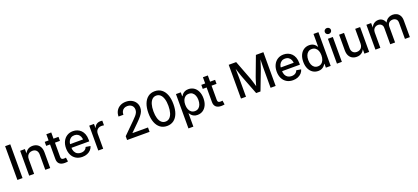

<svg xmlns="http://www.w3.org/2000/svg" viewBox="71 -2215 8456 3887"><g transform="rotate(-20 4299.0 -272.0)"><path d="M186.5 -727.5V0H75.7V-727.5Z M435.5 -314.5V0H329.6V-535.6H431.6L432.6 -403.8H417Q441.4 -476.1 486.6 -510Q531.7 -543.9 596.2 -543.9Q650.9 -543.9 692.9 -520.5Q734.9 -497.1 758.5 -451.4Q782.2 -405.8 782.2 -338.4V0H676.3V-325.2Q676.3 -385.3 646 -418Q615.7 -450.7 562 -450.7Q525.9 -450.7 497.3 -435.3Q468.8 -419.9 452.1 -389.6Q435.5 -359.4 435.5 -314.5Z M1155.8 -535.6V-449.2H858.9V-535.6ZM942.4 -669.4H1048.3V-144Q1048.3 -112.3 1061.5 -98.4Q1074.7 -84.5 1106 -84.5Q1115.7 -84.5 1129.4 -85.7Q1143.1 -86.9 1153.3 -88.4L1166 -2.4Q1149.9 1.5 1130.9 3.2Q1111.8 4.9 1094.2 4.9Q1020 4.9 981.2 -30.8Q942.4 -66.4 942.4 -133.8Z M1475.1 11.7Q1396 11.7 1338.6 -23.2Q1281.2 -58.1 1250.5 -120.4Q1219.7 -182.6 1219.7 -265.1Q1219.7 -347.2 1250.5 -410.2Q1281.2 -473.1 1337.2 -508.8Q1393.1 -544.4 1466.8 -544.4Q1516.6 -544.4 1560.3 -527.6Q1604 -510.7 1637.7 -477.1Q1671.4 -443.4 1690.7 -392.1Q1710 -340.8 1710 -271.5V-236.8H1274.9V-316.4H1654.8L1606.4 -290.5Q1606.4 -340.3 1590.3 -377.4Q1574.2 -414.6 1543.2 -435.5Q1512.2 -456.5 1467.8 -456.5Q1422.9 -456.5 1391.1 -435.3Q1359.4 -414.1 1342.3 -378.4Q1325.2 -342.8 1325.2 -298.3V-247.6Q1325.2 -193.8 1343.8 -155.3Q1362.3 -116.7 1396.2 -96.7Q1430.2 -76.7 1476.1 -76.7Q1507.3 -76.7 1532.5 -85.7Q1557.6 -94.7 1575.2 -112.5Q1592.8 -130.4 1601.6 -155.8L1701.7 -139.6Q1689.9 -94.7 1658.4 -60.8Q1627 -26.9 1580.3 -7.6Q1533.7 11.7 1475.1 11.7Z M1817.9 0V-535.6H1920.4V-449.7H1924.8Q1939.5 -493.2 1974.9 -518.1Q2010.3 -543 2058.6 -543Q2069.3 -543 2081.5 -542.2Q2093.8 -541.5 2101.1 -540.5V-439.9Q2095.2 -441.9 2079.1 -443.6Q2063 -445.3 2045.4 -445.3Q2011.2 -445.3 1983.4 -430.4Q1955.6 -415.5 1939.7 -388.2Q1923.8 -360.8 1923.8 -322.8V0Z M2439 0V-82L2690.4 -330.6Q2730 -369.6 2756.3 -400.1Q2782.7 -430.7 2795.9 -459.5Q2809.1 -488.3 2809.1 -521.5Q2809.1 -559.6 2792.2 -587.4Q2775.4 -615.2 2745.8 -630.1Q2716.3 -645 2677.2 -645Q2635.7 -645 2605.7 -627.9Q2575.7 -610.8 2559.6 -579.8Q2543.5 -548.8 2543.5 -505.9H2438.5Q2438.5 -575.7 2469 -627.7Q2499.5 -679.7 2553.7 -708.7Q2607.9 -737.8 2678.7 -737.8Q2748 -737.8 2801 -710.4Q2854 -683.1 2884.3 -635.3Q2914.6 -587.4 2914.6 -525.9Q2914.6 -482.9 2898.7 -443.8Q2882.8 -404.8 2846.2 -359.1Q2809.6 -313.5 2747.1 -252.4L2590.8 -98.1V-94.2H2923.3V0Z M3299.8 10.3Q3215.3 10.3 3155 -34.4Q3094.7 -79.1 3062.5 -162.6Q3030.3 -246.1 3030.3 -363.3Q3030.3 -480.5 3062.7 -564.2Q3095.2 -647.9 3155.3 -692.9Q3215.3 -737.8 3299.8 -737.8Q3384.3 -737.8 3444.6 -692.9Q3504.9 -647.9 3537.1 -564.2Q3569.3 -480.5 3569.3 -363.3Q3569.3 -246.1 3537.4 -162.6Q3505.4 -79.1 3445.1 -34.4Q3384.8 10.3 3299.8 10.3ZM3299.8 -84Q3351.1 -84 3387.2 -117.2Q3423.3 -150.4 3442.6 -212.9Q3461.9 -275.4 3461.9 -363.3Q3461.9 -451.7 3442.6 -514.4Q3423.3 -577.1 3387.2 -610.6Q3351.1 -644 3299.8 -644Q3248.5 -644 3212.4 -610.6Q3176.3 -577.1 3157.2 -514.4Q3138.2 -451.7 3138.2 -363.3Q3138.2 -275.4 3157.2 -212.9Q3176.3 -150.4 3212.4 -117.2Q3248.5 -84 3299.8 -84Z M3686.5 204.1V-535.6H3790V-451.7H3796.4Q3808.1 -472.7 3827.9 -493.9Q3847.7 -515.1 3878.7 -529.5Q3909.7 -543.9 3954.6 -543.9Q4021 -543.9 4071.8 -510.5Q4122.6 -477.1 4151.9 -414.8Q4181.2 -352.5 4181.2 -267.1Q4181.2 -181.6 4152.3 -119.4Q4123.5 -57.1 4072.5 -23.2Q4021.5 10.7 3954.6 10.7Q3910.6 10.7 3879.9 -3.9Q3849.1 -18.6 3829.1 -40Q3809.1 -61.5 3796.9 -83H3792.5V204.1ZM3931.6 -80.1Q3977.1 -80.1 4008.5 -103.8Q4040 -127.4 4056.6 -169.9Q4073.2 -212.4 4073.2 -267.6Q4073.2 -322.8 4056.6 -364.5Q4040 -406.2 4008.5 -429.7Q3977.1 -453.1 3931.6 -453.1Q3886.2 -453.1 3854.5 -429.9Q3822.8 -406.7 3805.9 -365.2Q3789.1 -323.7 3789.1 -267.6Q3789.1 -211.9 3805.9 -169.7Q3822.8 -127.4 3854.7 -103.8Q3886.7 -80.1 3931.6 -80.1Z M4529.3 -535.6V-449.2H4232.4V-535.6ZM4315.9 -669.4H4421.9V-144Q4421.9 -112.3 4435.1 -98.4Q4448.2 -84.5 4479.5 -84.5Q4489.3 -84.5 4502.9 -85.7Q4516.6 -86.9 4526.9 -88.4L4539.6 -2.4Q4523.4 1.5 4504.4 3.2Q4485.4 4.9 4467.8 4.9Q4393.6 4.9 4354.7 -30.8Q4315.9 -66.4 4315.9 -133.8Z M4892.6 0V-727.5H5053.2L5213.4 -307.1Q5219.7 -289.1 5228.5 -261.2Q5237.3 -233.4 5246.8 -201.7Q5256.3 -169.9 5264.9 -139.9Q5273.4 -109.9 5279.3 -86.9H5254.9Q5260.7 -108.9 5269.3 -138.7Q5277.8 -168.5 5287.1 -200.4Q5296.4 -232.4 5305.4 -260.5Q5314.5 -288.6 5320.8 -307.1L5478.5 -727.5H5639.6V0H5530.3V-393.1Q5530.3 -416.5 5530.5 -446.8Q5530.8 -477.1 5531.7 -511Q5532.7 -544.9 5533.4 -579.3Q5534.2 -613.8 5534.7 -646H5544.9Q5534.7 -609.9 5522.9 -573.2Q5511.2 -536.6 5500.2 -502.4Q5489.3 -468.3 5479.7 -440.2Q5470.2 -412.1 5462.9 -393.1L5312.5 0H5219.2L5067.4 -393.1Q5060.1 -411.6 5050.5 -439.5Q5041 -467.3 5030 -501Q5019 -534.7 5007.1 -571.8Q4995.1 -608.9 4982.9 -646H4995.6Q4996.6 -615.7 4997.3 -581.8Q4998 -547.9 4998.8 -513.4Q4999.5 -479 5000 -448Q5000.5 -417 5000.5 -393.1V0Z M6013.2 11.7Q5934.1 11.7 5876.7 -23.2Q5819.3 -58.1 5788.6 -120.4Q5757.8 -182.6 5757.8 -265.1Q5757.8 -347.2 5788.6 -410.2Q5819.3 -473.1 5875.2 -508.8Q5931.2 -544.4 6004.9 -544.4Q6054.7 -544.4 6098.4 -527.6Q6142.1 -510.7 6175.8 -477.1Q6209.5 -443.4 6228.8 -392.1Q6248 -340.8 6248 -271.5V-236.8H5813V-316.4H6192.9L6144.5 -290.5Q6144.5 -340.3 6128.4 -377.4Q6112.3 -414.6 6081.3 -435.5Q6050.3 -456.5 6005.9 -456.5Q5960.9 -456.5 5929.2 -435.3Q5897.5 -414.1 5880.4 -378.4Q5863.3 -342.8 5863.3 -298.3V-247.6Q5863.3 -193.8 5881.8 -155.3Q5900.4 -116.7 5934.3 -96.7Q5968.3 -76.7 6014.2 -76.7Q6045.4 -76.7 6070.6 -85.7Q6095.7 -94.7 6113.3 -112.5Q6130.9 -130.4 6139.6 -155.8L6239.7 -139.6Q6228 -94.7 6196.5 -60.8Q6165 -26.9 6118.4 -7.6Q6071.8 11.7 6013.2 11.7Z M6557.6 10.7Q6491.2 10.7 6439.9 -23.2Q6388.7 -57.1 6359.9 -119.4Q6331.1 -181.6 6331.1 -267.1Q6331.1 -352.5 6360.1 -414.8Q6389.2 -477.1 6440.4 -510.5Q6491.7 -543.9 6557.1 -543.9Q6602.5 -543.9 6633.3 -529.5Q6664.1 -515.1 6683.8 -493.9Q6703.6 -472.7 6714.8 -451.7H6719.2V-727.5H6825.2V0H6721.7V-83H6715.8Q6703.6 -61.5 6683.3 -40Q6663.1 -18.6 6632.6 -3.9Q6602.1 10.7 6557.6 10.7ZM6580.1 -80.1Q6625.5 -80.1 6657.2 -103.8Q6689 -127.4 6705.8 -169.7Q6722.7 -211.9 6722.7 -267.6Q6722.7 -323.7 6706.1 -365.2Q6689.5 -406.7 6657.5 -429.9Q6625.5 -453.1 6580.1 -453.1Q6535.2 -453.1 6503.4 -429.7Q6471.7 -406.2 6455.3 -364.5Q6439 -322.8 6439 -267.6Q6439 -212.4 6455.6 -169.9Q6472.2 -127.4 6503.9 -103.8Q6535.6 -80.1 6580.1 -80.1Z M6960 0V-535.6H7065.9V0ZM7013.2 -621.1Q6985.8 -621.1 6966.3 -639.6Q6946.8 -658.2 6946.8 -684.6Q6946.8 -711.4 6966.3 -729.7Q6985.8 -748 7013.2 -748Q7041 -748 7060.5 -729.7Q7080.1 -711.4 7080.1 -684.6Q7080.1 -658.2 7060.5 -639.6Q7041 -621.1 7013.2 -621.1Z M7387.7 7.8Q7333 7.8 7290.8 -15.4Q7248.5 -38.6 7224.9 -84.5Q7201.2 -130.4 7201.2 -197.3V-535.6H7307.1V-210.4Q7307.1 -150.9 7337.6 -117.9Q7368.2 -85 7421.9 -85Q7458 -85 7486.3 -100.3Q7514.6 -115.7 7531.2 -146.2Q7547.9 -176.8 7547.9 -221.2V-535.6H7653.8V0H7551.8L7551.3 -131.8H7566.4Q7542 -59.6 7496.3 -25.9Q7450.7 7.8 7387.7 7.8Z M7789.1 0V-535.6H7890.6L7892.6 -415H7883.8Q7896.5 -459 7920.9 -487.8Q7945.3 -516.6 7978 -531Q8010.7 -545.4 8045.9 -545.4Q8105.5 -545.4 8144.3 -509.3Q8183.1 -473.1 8194.8 -412.6H8180.2Q8190.9 -454.1 8216.8 -483.9Q8242.7 -513.7 8279.1 -529.5Q8315.4 -545.4 8358.4 -545.4Q8406.7 -545.4 8445.8 -524.4Q8484.9 -503.4 8507.8 -461.9Q8530.8 -420.4 8530.8 -358.4V0H8424.8V-348.1Q8424.8 -403.3 8394.3 -428Q8363.8 -452.6 8321.8 -452.6Q8288.1 -452.6 8263.4 -438.2Q8238.8 -423.8 8225.6 -398.7Q8212.4 -373.5 8212.4 -340.3V0H8107.9V-355.5Q8107.9 -399.4 8079.6 -426Q8051.3 -452.6 8007.8 -452.6Q7978 -452.6 7952.1 -438.5Q7926.3 -424.3 7910.6 -397.2Q7895 -370.1 7895 -329.6V0Z"/></g></svg>

Font: Inter 20pt Medium
Style: Regular
Weight: 500
Version: Version 4.001;git-66647c0bb